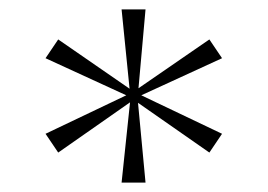

<svg xmlns="http://www.w3.org/2000/svg" viewBox="-20 -735 570 409"><path d="M453 -611 426 -651 275 -547 290 -715H239L256 -546L104 -651L77 -611L249 -532L77 -450L104 -410L257 -517L239 -346H290L274 -516L426 -410L453 -450L281 -532Z"/></svg>

Font: Sprat
Style: Regular
Weight: 400
Designer: Ethan Nakache
Foundry: Collletttivo
Version: Version 2.000;Glyphs 3.2 (3217)